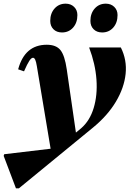

<svg xmlns="http://www.w3.org/2000/svg" viewBox="-100 -755 730 1047"><path d="M-13 272 -80 95 -77 86 176 56 101 -394Q97 -419 92 -429.5Q87 -440 80 -440Q71 -440 60 -423.5Q49 -407 31 -366L-1 -377Q35 -511 155 -511Q206 -511 229.5 -482Q253 -453 264 -377L314 -32L343 -56Q390 -97 411 -166.5Q432 -236 426 -321Q420 -406 386 -496H559Q593 -428 585 -352Q577 -276 532 -200.5Q487 -125 408 -60L3 272ZM457 -578Q428 -578 410.5 -595.5Q393 -613 393 -641Q393 -682 416.5 -708.5Q440 -735 477 -735Q505 -735 523 -717.5Q541 -700 541 -673Q541 -631 517.5 -604.5Q494 -578 457 -578ZM238 -578Q209 -578 191.5 -595.5Q174 -613 174 -641Q174 -682 197.5 -708.5Q221 -735 258 -735Q286 -735 304 -717.5Q322 -700 322 -673Q322 -631 298.5 -604.5Q275 -578 238 -578Z"/></svg>

Font: Platypi
Style: Bold Italic
Weight: 700
Italic angle: -13°
Designer: David Sargent
Foundry: Bolt Cutter Type
Version: Version 1.200; ttfautohint (v1.8.4.7-5d5b)